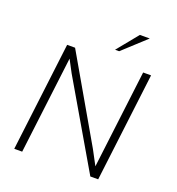

<svg xmlns="http://www.w3.org/2000/svg" viewBox="-160 -1050 1087 1179"><g transform="rotate(20 383.5 -460.5)"><path d="M439.5 -783.2 551.8 -920.9H616.2L466.3 -783.2ZM65.9 0 152.8 -710.9H204.6L520.5 -163.6L570.8 -69.3L649.4 -710.9H701.2L614.3 0H563L238.8 -555.2L195.8 -636.2L117.7 0Z"/></g></svg>

Font: Muli
Style: ExtraLightItalic
Weight: 200
Italic angle: -7°
Designer: Vernon Adams
Foundry: newtypography
Version: Version 2.0; ttfautohint (v1.00rc1.2-2d82) -l 8 -r 50 -G 200